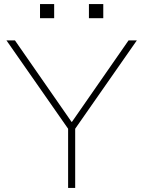

<svg xmlns="http://www.w3.org/2000/svg" viewBox="-20 -930 709 950"><path d="M317 0V-293L12 -730H54L334 -327H336L616 -730H657L352 -293V0ZM420 -840V-910H491V-840ZM178 -840V-910H248V-840Z"/></svg>

Font: M PLUS 1 ExtraLight
Style: Regular
Weight: 250
Version: Version 1.001